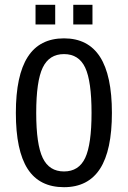

<svg xmlns="http://www.w3.org/2000/svg" viewBox="-20 -778 540 810"><path d="M366.2 -301.8Q366.2 -435.5 339.4 -492.7Q312.5 -549.8 250 -549.8Q187.5 -549.8 160.2 -492.7Q132.8 -435.5 132.8 -301.8Q132.8 -168.9 160.2 -111.8Q187.5 -54.7 250 -54.7Q312.5 -54.7 339.4 -111.8Q366.2 -168.9 366.2 -301.8ZM452.1 -301.8Q452.1 -143.6 401.9 -65.9Q351.6 11.7 250 11.7Q146.5 11.7 96.7 -65.4Q46.9 -142.6 46.9 -301.8Q46.9 -460 97.2 -538.1Q147.5 -616.2 250 -616.2Q351.6 -616.2 401.9 -538.1Q452.1 -460 452.1 -301.8ZM129.9 -757.8H212.9V-674.8H129.9ZM289.1 -757.8H370.1V-674.8H289.1Z"/></svg>

Font: BabelStone Coelbren y Beirdd
Style: Regular
Weight: 400
Designer: Andrew West
Foundry: BabelStone
Version: Version 1.00;September 27, 2022